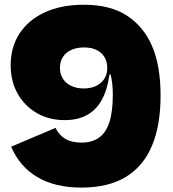

<svg xmlns="http://www.w3.org/2000/svg" viewBox="-20 -798 746 828"><path d="M342.5 -593.5Q312 -593.5 288.5 -583.2Q265 -573 251.8 -553Q238.5 -533 238.5 -506Q238.5 -479 251.2 -458.8Q264 -438.5 287.2 -427.5Q310.5 -416.5 341 -416.5Q370.5 -416.5 393.2 -427Q416 -437.5 429.2 -457.2Q442.5 -477 442.5 -504.5L457.5 -496L473.5 -477H452L451 -470Q442 -408 418.2 -365.8Q394.5 -323.5 355 -301.8Q315.5 -280 259 -280Q192 -280 139.5 -310Q87 -340 56.5 -393.5Q26 -447 26 -517Q26 -595 64.5 -653.8Q103 -712.5 173.8 -745Q244.5 -777.5 341.5 -777.5ZM341.5 -777.5Q456.5 -777.5 528 -730.2Q599.5 -683 635 -601Q654.5 -556.5 663.5 -502.5Q672.5 -448.5 672.5 -386Q672.5 -257 635 -168.5Q597.5 -80 521.8 -34.5Q446 11 331.5 11Q218 11 141.5 -34Q65 -79 28 -165.5L219.5 -246.5Q234 -216 261.2 -199.5Q288.5 -183 331.5 -183Q377.5 -183 407.5 -204.8Q437.5 -226.5 452 -272Q466.5 -317.5 466.5 -389.5Q466.5 -415.5 464 -438Q461.5 -460.5 455 -485L442.5 -504.5Q442.5 -531.5 430.8 -551.5Q419 -571.5 396.5 -582.5Q374 -593.5 342.5 -593.5Z"/></svg>

Font: Hepta Slab ExtraBold
Style: Regular
Weight: 800
Designer: Michael LaGattuta
Foundry: Michael LaGattuta
Version: Version 1.102